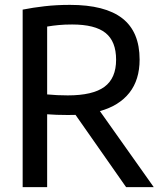

<svg xmlns="http://www.w3.org/2000/svg" viewBox="-20 -768 668 788"><path d="M73 0V-728.5Q115.5 -737 163.8 -742.5Q212 -748 267 -748Q411 -748 482 -692.8Q553 -637.5 553 -523.5Q553 -440.5 511 -387.2Q469 -334 390 -312L611 0H497.5L290 -296.5Q274.5 -296 258.5 -296Q232 -296 212.5 -296.8Q193 -297.5 173.5 -299V0ZM258 -376.5Q361 -376.5 408.8 -411.8Q456.5 -447 456.5 -523Q456.5 -598 413.2 -632.8Q370 -667.5 276 -667.5Q245 -667.5 221.2 -665.2Q197.5 -663 173.5 -659V-380.5Q197 -378.5 215.5 -377.5Q234 -376.5 258 -376.5Z"/></svg>

Font: Encode Sans SmCnd Md
Style: Regular
Weight: 500
Width: 4
Designer: Multiple Designers
Foundry: Impallari Type
Version: Version 3.002; ttfautohint (v1.8.3) -l 8 -r 50 -G 200 -x 14 